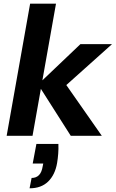

<svg xmlns="http://www.w3.org/2000/svg" viewBox="-20 -735 626 1039"><path d="M363 0 186 -278 415 -496H586L299 -239L310 -316L531 0ZM16 0 143 -715H283L156 0ZM140 284 151 228Q176 228 191 212.5Q206 197 211 165L214 150H157L177 44H296Q297 71 295 97Q293 123 289 147Q278 211 240.5 247.5Q203 284 140 284Z"/></svg>

Font: DM Sans 28pt ExtraBold
Style: Italic
Weight: 800
Italic angle: -10°
Version: Version 4.004;gftools[0.9.30]